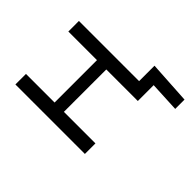

<svg xmlns="http://www.w3.org/2000/svg" viewBox="-169 -657 977 977"><g transform="rotate(-45 319.5 -168.5)"><path d="M147 0H71V-500H147V-294H452V-500H528V-67H639L625 163H558L566 0H452V-227H147Z"/></g></svg>

Font: Nata Sans
Style: Regular
Weight: 400
Designer: Daniel Uzquiano Cruz
Version: Version 1.001